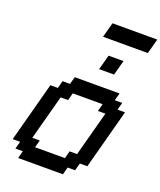

<svg xmlns="http://www.w3.org/2000/svg" viewBox="-214 -1381 1263 1511"><g transform="rotate(20 417.5 -625.0)"><path d="M125 0H500L516.6 -62.5H579.1L596.2 -125H658.7Q681.2 -208.5 725.8 -375.2Q770.5 -542 792.5 -625H730L746.6 -687.5H684.1L701.2 -750H326.2L309.1 -687.5H246.6L230 -625H167.5Q145.5 -542 100.8 -375Q56.2 -208 33.7 -125H96.2L79.1 -62.5H141.6ZM471.2 -125H221.2L237.8 -187.5H175.3Q192.4 -250 225.8 -375Q259.3 -500 275.9 -562.5H338.4L355 -625H605L588.4 -562.5H650.9Q633.8 -500 600.6 -375Q567.4 -250 550.3 -187.5H487.8ZM484.4 -875H609.4Q615.2 -895.5 626.5 -937.3Q637.7 -979 643.1 -1000H518.1Q512.7 -979 501.5 -937.3Q490.2 -895.5 484.4 -875ZM426.3 -1125H801.3Q807.1 -1146 818.4 -1187.5Q829.6 -1229 835 -1250H460Q454.6 -1229 443.4 -1187.5Q432.1 -1146 426.3 -1125Z"/></g></svg>

Font: Faithful 32x
Style: Oblique
Weight: 400
Foundry: Faithful Resource Pack
Version: Version 1.0; January 27, 2023